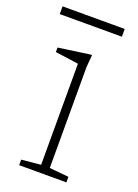

<svg xmlns="http://www.w3.org/2000/svg" viewBox="-133 -724 560 781"><g transform="rotate(20 147.0 -334.0)"><path d="M179 -522 174.5 -469V-32L258 -24V0H53.5V-24L137 -32V-469.5Q131.5 -470.5 113.2 -473Q95 -475.5 73.5 -478.5Q52 -481.5 36.5 -483.5V-503L170.5 -522ZM-1.5 -634V-667.5H267.5V-634Z"/></g></svg>

Font: Newsreader Caption ExtraLight
Style: Regular
Weight: 275
Designer: Hugues Gentile
Foundry: Production Type
Version: Version 1.001